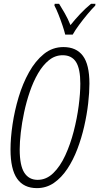

<svg xmlns="http://www.w3.org/2000/svg" viewBox="-20 -969 517 999"><path d="M171.9 9.8Q103.5 9.8 69.1 -39.3Q34.7 -88.4 34.7 -191.4Q34.7 -250 45.2 -321.3Q55.7 -392.6 76.9 -463.4Q98.1 -534.2 131.1 -593.3Q164.1 -652.3 208.5 -688.2Q252.9 -724.1 310.1 -724.1Q377 -724.1 411.1 -678.7Q445.3 -633.3 445.3 -534.2Q445.3 -488.3 438.7 -430.7Q432.1 -373 418.2 -312Q404.3 -251 382.6 -193.6Q360.8 -136.2 330.3 -90.3Q299.8 -44.4 260.5 -17.3Q221.2 9.8 171.9 9.8ZM175.8 -33.2Q221.2 -33.2 257.3 -68.4Q293.5 -103.5 319.8 -160.9Q346.2 -218.3 363.5 -285.6Q380.9 -353 389.4 -418.2Q397.9 -483.4 397.9 -533.7Q397.9 -611.3 375.5 -646.5Q353 -681.6 306.2 -681.6Q266.6 -681.6 234.9 -656Q203.1 -630.4 178.2 -587.6Q153.3 -544.9 135.3 -492.2Q117.2 -439.5 105.5 -384.3Q93.8 -329.1 88.1 -279.1Q82.5 -229 82.5 -191.9Q82.5 -107.9 106.4 -70.6Q130.4 -33.2 175.8 -33.2ZM319.3 -789.1Q314.9 -808.1 304.9 -837.6Q294.9 -867.2 283.4 -895.8Q272 -924.3 263.2 -939.9L264.6 -949.2H287.6Q300.3 -929.2 316.9 -900.1Q333.5 -871.1 346.7 -838.4Q370.1 -867.7 397.2 -896.5Q424.3 -925.3 453.6 -949.2H476.6L475.6 -939.9Q458 -922.4 435.5 -895.5Q413.1 -868.7 392.1 -840.3Q371.1 -812 358.4 -789.1Z"/></svg>

Font: Open Sans Condensed Light
Style: Italic
Weight: 300
Width: 3
Italic angle: -12°
Designer: Monotype Design Team
Foundry: Monotype Imaging Inc.
Version: Version 3.000; ttfautohint (v1.8.4)